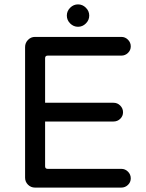

<svg xmlns="http://www.w3.org/2000/svg" viewBox="-20 -850 663 871"><path d="M283.2 -779.3Q283.2 -799.8 298.3 -814.9Q313.5 -830.1 334 -830.1Q354.5 -830.1 369.6 -814.9Q384.8 -799.8 384.8 -779.3Q384.8 -758.8 369.6 -743.7Q354.5 -728.5 334 -728.5Q313.5 -728.5 298.3 -743.7Q283.2 -758.8 283.2 -779.3ZM93.8 -43.9V-636.7Q93.8 -655.3 106.9 -668.9Q120.1 -682.6 138.7 -682.6H530.3Q547.9 -682.6 560.5 -669.9Q573.2 -657.2 573.2 -639.6Q573.2 -622.1 560.5 -609.9Q547.9 -597.7 530.3 -597.7H196.3Q184.6 -597.7 184.6 -585.9V-383.8H495.1Q512.7 -383.8 525.4 -371.1Q538.1 -358.4 538.1 -340.8Q538.1 -323.2 525.4 -311Q512.7 -298.8 495.1 -298.8H184.6V-95.7Q184.6 -84 196.3 -84H530.3Q547.9 -84 560.5 -71.3Q573.2 -58.6 573.2 -41Q573.2 -23.4 560.5 -11.2Q547.9 1 530.3 1H138.7Q120.1 1 106.9 -12.2Q93.8 -25.4 93.8 -43.9Z"/></svg>

Font: jf-openhuninn-1.0
Style: Regular
Weight: 400
Designer: [Kosugi Maru]
      Designed by Motoya company      

      [Varela Round]
      Joe Prince(Latin component); Avraham Co
Foundry: justfont CO.,LTD.
Version: 1.0